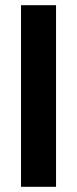

<svg xmlns="http://www.w3.org/2000/svg" viewBox="-20 -720 297 740"><path d="M61 0V-700H196V0Z"/></svg>

Font: 
Style: 㨦
Weight: 700
Designer: A.Korolkova, Vitaly Kuzmin
Foundry: ParaType Ltd
Version: Version 2.000